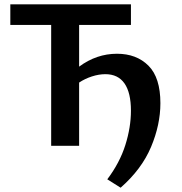

<svg xmlns="http://www.w3.org/2000/svg" viewBox="-20 -678 847 893"><path d="M726 -198Q726 -98 682.5 5.5Q639 109 541 195L479 156Q537 79 563 -3.5Q589 -86 589 -163Q589 -247 559 -290Q529 -333 470 -333Q440 -333 407.5 -322.5Q375 -312 348 -294V0H218V-562H28V-658H589V-562H348V-368Q429 -428 524 -428Q615 -428 670.5 -372.5Q726 -317 726 -198Z"/></svg>

Font: Ysabeau SC
Style: Bold
Weight: 700
Designer: Christian Thalmann (Catharsis Fonts)
Version: Version 0.003